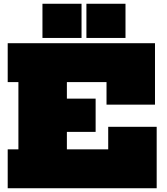

<svg xmlns="http://www.w3.org/2000/svg" viewBox="-20 -1002 887 1022"><path d="M489 -477V-300H205V-477ZM556 -327H814V0H21V-207H78V-565H21V-772H805V-445H547V-565H336V-207H556ZM206 -982H414V-800H206ZM440 -982H648V-800H440Z"/></svg>

Font: Hepta Slab ExtraLight Black
Style: Regular
Weight: 900
Version: Version 1.102